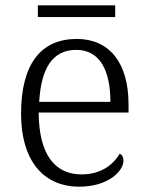

<svg xmlns="http://www.w3.org/2000/svg" viewBox="-20 -690 554 720"><path d="M122 -626H412V-670H122ZM277 10C388 10 443 -50 443 -87C443 -101 437 -110 429 -114C405 -72 358 -36 286 -36C186 -36 126 -110 125 -268H462V-299C462 -457 388 -544 268 -544C134 -544 59 -451 59 -263C59 -89 142 10 277 10ZM394 -308H127C134 -431 175 -503 266 -503C355 -503 394 -425 394 -308Z"/></svg>

Font: Noto Serif Ethiopic Light
Style: Regular
Weight: 300
Designer: Monotype Design Team
Foundry: Monotype Imaging Inc.
Version: Version 2.102